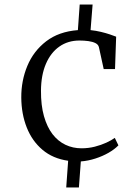

<svg xmlns="http://www.w3.org/2000/svg" viewBox="-20 -702 607 848"><path d="M74 -271Q73.5 -345.5 100.8 -411Q128 -476.5 183.8 -519.5Q239.5 -562.5 324 -569L332 -682H389L380 -569Q404 -566.5 425.8 -561.2Q447.5 -556 464.8 -550.2Q482 -544.5 493 -540L488 -397H438L417 -493Q414.5 -505 401.8 -511.5Q389 -518 370.2 -520.5Q351.5 -523 331 -523Q280 -523 242 -496.2Q204 -469.5 182.8 -420Q161.5 -370.5 161 -302Q160.5 -237 174.2 -188.8Q188 -140.5 212.2 -109.2Q236.5 -78 269.2 -62.5Q302 -47 340 -47Q370.5 -47 398.8 -54.2Q427 -61.5 449.8 -72Q472.5 -82.5 487 -93L503 -60Q486 -42.5 459.5 -27.2Q433 -12 401.2 -1.8Q369.5 8.5 337 11L328.5 126H272.5L281 8Q213.5 -1.5 167.5 -40.5Q121.5 -79.5 98 -139.2Q74.5 -199 74 -271Z"/></svg>

Font: Merriweather 7pt Light
Style: Regular
Weight: 300
Designer: Eben Sorkin
Foundry: Eben Sorkin
Version: Version 2.200;gftools[0.9.31]